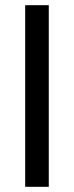

<svg xmlns="http://www.w3.org/2000/svg" viewBox="-20 -720 285 740"><path d="M77 0V-700H168V0Z"/></svg>

Font: Zen Kaku Gothic New Medium
Style: Regular
Weight: 500
Designer: Yoshimichi Ohira
Foundry: Positype
Version: Version 1.002